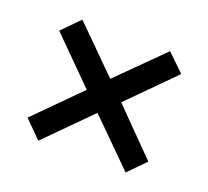

<svg xmlns="http://www.w3.org/2000/svg" viewBox="-79 -637 637 587"><g transform="rotate(20 240.0 -343.5)"><path d="M382 -541 239 -399 97 -540 42 -484 183 -343 42 -201 97 -146 238 -288 381 -146 435 -201 295 -343 438 -487Z"/></g></svg>

Font: Noto Sans Kannada Condensed Medium
Style: Regular
Weight: 500
Width: 3
Designer: Jelle Bosma - Monotype Design Team
Foundry: Monotype Imaging Inc.
Version: Version 2.005